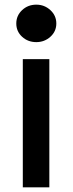

<svg xmlns="http://www.w3.org/2000/svg" viewBox="-20 -805 312 825"><path d="M78 0V-551H192V0ZM136 -624Q100 -624 75 -647Q50 -670 50 -704Q50 -738 75 -761.5Q100 -785 136 -785Q171 -785 196.5 -761.5Q222 -738 222 -704Q222 -670 196.5 -647Q171 -624 136 -624Z"/></svg>

Font: Parkinsans Medium
Style: Regular
Weight: 500
Designer: Red Stone, Indian Type Foundry
Foundry: Indian Type Foundry
Version: Version 1.000